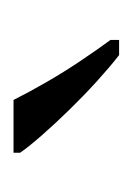

<svg xmlns="http://www.w3.org/2000/svg" viewBox="25 -832 200 291"><g transform="rotate(-90 125.5 -686.0)"><path d="M188 -606Q170 -620 148.5 -639.5Q127 -659 105.5 -681Q84 -703 66.5 -723Q49 -743 40 -756V-766H120Q131 -744 146.5 -717Q162 -690 179.5 -664Q197 -638 211 -619V-606Z"/></g></svg>

Font: Noto Rashi Hebrew Light
Style: Regular
Weight: 300
Version: Version 1.006